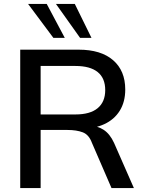

<svg xmlns="http://www.w3.org/2000/svg" viewBox="-20 -958 737 978"><path d="M83 0V-705H381Q494 -705 556 -651.5Q618 -598 618 -502Q618 -439 590 -394Q562 -349 511 -325.5Q460 -302 391 -302L407 -318H434Q475 -318 507.5 -297Q540 -276 561 -230L662 0H548L448 -231Q433 -272 401.5 -284Q370 -296 324 -296H187V0ZM187 -375H364Q439 -375 477.5 -407Q516 -439 516 -499Q516 -560 477.5 -591Q439 -622 364 -622H187ZM388 -765 265 -938H361L446 -765ZM252 -765 123 -938H218L310 -765Z"/></svg>

Font: Mulish ExtraLight SemiBold
Style: Regular
Weight: 600
Version: Version 3.603